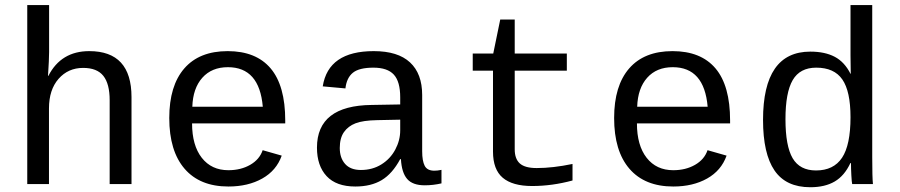

<svg xmlns="http://www.w3.org/2000/svg" viewBox="-20 -745 3641 777"><path d="M90.3 -724.6H178.7V-534.2Q178.7 -505.4 174.3 -438H175.8Q227.1 -538.1 341.3 -538.1Q512.2 -538.1 512.2 -352.1V0H423.8V-339.4Q423.8 -405.8 398.2 -438Q372.6 -470.2 316.4 -470.2Q255.9 -470.2 217 -426Q178.2 -381.8 178.2 -306.2V0H90.3Z M757.3 -245.6Q757.3 -156.7 796.6 -106.4Q835.9 -56.2 904.3 -56.2Q954.6 -56.2 992.4 -77.9Q1030.3 -99.6 1043 -137.2L1120.1 -115.2Q1098.6 -54.7 1041.3 -22.5Q983.9 9.8 904.3 9.8Q789.1 9.8 727.1 -62Q665 -133.8 665 -267.6Q665 -397.9 725.8 -468Q786.6 -538.1 901.4 -538.1Q1016.1 -538.1 1075.2 -468.3Q1134.3 -398.4 1134.3 -257.3V-245.6ZM902.3 -473.1Q836.9 -473.1 798.8 -430.4Q760.7 -387.7 758.3 -313H1043.5Q1029.8 -473.1 902.3 -473.1Z M1737.8 -54.2Q1750.5 -54.2 1766.6 -57.6V-2.9Q1733.4 4.9 1698.7 4.9Q1649.9 4.9 1627.7 -20.8Q1605.5 -46.4 1602.5 -101.1H1599.6Q1567.9 -42 1524.7 -16.1Q1481.4 9.8 1418 9.8Q1340.8 9.8 1301.8 -32.2Q1262.7 -74.2 1262.7 -147.5Q1262.7 -317.9 1484.4 -320.3L1599.6 -322.3V-351.1Q1599.6 -415 1573.7 -443.1Q1547.9 -471.2 1491.2 -471.2Q1433.6 -471.2 1408.2 -450.7Q1382.8 -430.2 1377.9 -387.2L1286.1 -395.5Q1308.6 -538.1 1492.7 -538.1Q1590.3 -538.1 1639.4 -492.4Q1688.5 -446.8 1688.5 -360.4V-132.8Q1688.5 -93.8 1698.7 -74Q1709 -54.2 1737.8 -54.2ZM1440.4 -57.1Q1487.3 -57.1 1523.4 -79.6Q1559.6 -102.1 1579.6 -139.6Q1599.6 -177.2 1599.6 -217.3V-260.7L1506.8 -258.8Q1449.2 -257.8 1418.9 -246.1Q1388.7 -234.4 1371.8 -210.2Q1355 -186 1355 -146Q1355 -106 1376.7 -81.5Q1398.4 -57.1 1440.4 -57.1Z M1893.1 -459V-528.3H1976.1L2004.4 -666H2063V-528.3H2273.9V-459H2063V-140.6Q2063 -102.1 2083.7 -83.5Q2104.5 -64.9 2151.9 -64.9Q2217.3 -64.9 2296.9 -81.5V-14.6Q2214.4 7.8 2133.3 7.8Q2054.2 7.8 2014.6 -25.6Q1975.1 -59.1 1975.1 -131.3V-459Z M2557.6 -245.6Q2557.6 -156.7 2596.9 -106.4Q2636.2 -56.2 2704.6 -56.2Q2754.9 -56.2 2792.7 -77.9Q2830.6 -99.6 2843.3 -137.2L2920.4 -115.2Q2898.9 -54.7 2841.6 -22.5Q2784.2 9.8 2704.6 9.8Q2589.4 9.8 2527.3 -62Q2465.3 -133.8 2465.3 -267.6Q2465.3 -397.9 2526.1 -468Q2586.9 -538.1 2701.7 -538.1Q2816.4 -538.1 2875.5 -468.3Q2934.6 -398.4 2934.6 -257.3V-245.6ZM2702.6 -473.1Q2637.2 -473.1 2599.1 -430.4Q2561 -387.7 2558.6 -313H2843.8Q2830.1 -473.1 2702.6 -473.1Z M3421.4 -85Q3397.5 -33.7 3357.9 -10.5Q3318.4 12.7 3259.3 12.7Q3160.6 12.7 3114.3 -55.2Q3067.9 -123 3067.9 -259.8Q3067.9 -536.1 3259.3 -536.1Q3318.4 -536.1 3358.2 -515.1Q3397.9 -494.1 3421.9 -446.3H3422.9L3421.9 -520V-724.6H3509.8V-108.9Q3509.8 -26.4 3512.7 0H3428.7Q3426.8 -7.3 3425.3 -35.6Q3423.8 -64 3423.8 -85ZM3158.7 -262.7Q3158.7 -154.3 3187.7 -104.7Q3216.8 -55.2 3282.2 -55.2Q3353.5 -55.2 3387.7 -106.7Q3421.9 -158.2 3421.9 -270.5Q3421.9 -375.5 3388.9 -423.3Q3356 -471.2 3283.2 -471.2Q3217.3 -471.2 3188 -420.9Q3158.7 -370.6 3158.7 -262.7Z"/></svg>

Font: Cousine
Style: Regular
Weight: 400
Monospace: yes
Designer: Steve Matteson
Foundry: Ascender Corporation
Version: Version 1.20